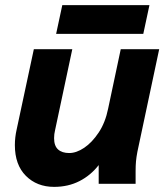

<svg xmlns="http://www.w3.org/2000/svg" viewBox="-20 -717 655 749"><path d="M38 -151Q38 -181 45 -212L112 -525H262L195 -210Q191 -194 191 -178Q191 -148 206.5 -134Q222 -120 250 -120Q278 -120 308.5 -140.5Q339 -161 365 -200Q391 -239 402 -294L451 -525H601L516 -125Q512 -104 510.5 -87.5Q509 -71 509 -49V0H365V-73Q334 -33 290 -10.5Q246 12 191 12Q124 12 81 -31Q38 -74 38 -151ZM199 -585 223 -697H563L539 -585Z"/></svg>

Font: Radio Canada
Style: Bold Italic
Weight: 700
Italic angle: -12°
Designer: Charles Daoud, Etienne Aubert Bonn, Alexandre Saumier Demers, Jacques Le Bailly
Foundry: Radio-Canada
Version: Version 2.104; ttfautohint (v1.8.4.7-5d5b);gftools[0.9.28.de